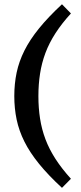

<svg xmlns="http://www.w3.org/2000/svg" viewBox="-20 -755 382 900"><path d="M160 -304.5Q160 -249 167.8 -199Q175.5 -149 193 -102.5Q210.5 -56 240 -10.2Q269.5 35.5 312.5 83L270.5 125.5Q206.5 66.5 163.2 13.2Q120 -40 94.5 -91Q69 -142 58 -194.5Q47 -247 47 -304.5Q47 -362.5 58 -414.8Q69 -467 94.5 -518Q120 -569 163.2 -622.2Q206.5 -675.5 270.5 -735L312.5 -692Q269.5 -645 240 -599.2Q210.5 -553.5 193 -506.8Q175.5 -460 167.8 -410Q160 -360 160 -304.5Z"/></svg>

Font: Newsreader 9pt Medium
Style: Regular
Weight: 500
Designer: Hugues Gentile
Foundry: Production Type
Version: Version 1.003